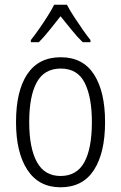

<svg xmlns="http://www.w3.org/2000/svg" viewBox="-20 -785 514 815"><path d="M426 -267Q426 -136 378.5 -63Q331 10 237 10Q145 10 96.5 -63.5Q48 -137 48 -267Q48 -399 96 -470.5Q144 -542 238 -542Q332 -542 379 -469Q426 -396 426 -267ZM104 -267Q104 -157 136.5 -97.5Q169 -38 237 -38Q306 -38 338 -96.5Q370 -155 370 -267Q370 -373 339.5 -433.5Q309 -494 238 -494Q168 -494 136 -435.5Q104 -377 104 -267ZM264 -765Q276 -742 294.5 -713.5Q313 -685 332 -658Q351 -631 364 -615V-606H331Q308 -628 284 -658Q260 -688 237 -716Q215 -688 190.5 -657.5Q166 -627 145 -606H111V-615Q127 -635 145.5 -661.5Q164 -688 181.5 -715.5Q199 -743 210 -765Z"/></svg>

Font: Noto Sans Condensed Light
Style: Regular
Weight: 300
Width: 3
Designer: Monotype Design Team
Foundry: Monotype Imaging Inc.
Version: Version 2.013; ttfautohint (v1.8.4.7-5d5b)